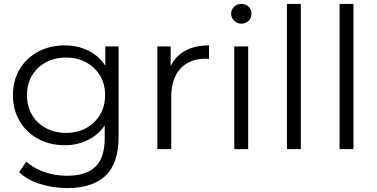

<svg xmlns="http://www.w3.org/2000/svg" viewBox="-20 -762 1925 981"><path d="M323 199Q251 199 185 178Q119 157 78 118L114 64Q151 97 205.5 116.5Q260 136 321 136Q421 136 468 89.5Q515 43 515 -55V-186L525 -276L518 -366V-525H586V-64Q586 72 519.5 135.5Q453 199 323 199ZM310 -20Q235 -20 175 -52.5Q115 -85 80.5 -143Q46 -201 46 -276Q46 -351 80.5 -408.5Q115 -466 175 -498Q235 -530 310 -530Q380 -530 436 -501Q492 -472 525 -415Q558 -358 558 -276Q558 -194 525 -137Q492 -80 436 -50Q380 -20 310 -20ZM317 -83Q375 -83 420 -107.5Q465 -132 491 -175.5Q517 -219 517 -276Q517 -333 491 -376Q465 -419 420 -443.5Q375 -468 317 -468Q260 -468 214.5 -443.5Q169 -419 143.5 -376Q118 -333 118 -276Q118 -219 143.5 -175.5Q169 -132 214.5 -107.5Q260 -83 317 -83Z M784 0V-525H852V-382L845 -407Q867 -467 919 -498.5Q971 -530 1048 -530V-461Q1044 -461 1040 -461.5Q1036 -462 1032 -462Q949 -462 902 -411.5Q855 -361 855 -268V0Z M1177 0V-525H1248V0ZM1213 -641Q1191 -641 1176 -656Q1161 -671 1161 -692Q1161 -713 1176 -727.5Q1191 -742 1213 -742Q1235 -742 1250 -728Q1265 -714 1265 -693Q1265 -671 1250.5 -656Q1236 -641 1213 -641Z M1446 0V-742H1517V0Z M1715 0V-742H1786V0Z"/></svg>

Font: MOST Montserrat
Style: Regular
Weight: 400
Designer: Julieta Ulanovsky
Foundry: Julieta Ulanovsky
Version: Version 8.000;March 11, 2024;FontCreator 15.0.0.2926 64-bit